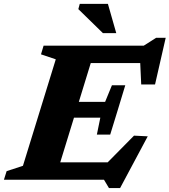

<svg xmlns="http://www.w3.org/2000/svg" viewBox="-48 -936 882 1000"><path d="M242.5 -627 165.5 -653 179 -698H452.5L238 0H-27.5L-13.5 -44.5L71.5 -72.5ZM680 -658 704 -607.5H332L359 -698H700.5L765 -739H815L759.5 -496H687.5ZM519.5 43.5 493.5 0H145.5L173 -90.5H552.5L464.5 -41.5L650 -229.5L721.5 -226L577.5 43.5ZM526 -235H456.5L474.5 -323H244L269.5 -405.5H499.5L535 -492H604.5L565.5 -363.5ZM557.5 -763.5H488L360 -888.5L367.5 -916H514Z"/></svg>

Font: Newsreader 9pt
Style: Bold Italic
Weight: 700
Italic angle: -17°
Designer: Hugues Gentile
Foundry: Production Type
Version: Version 1.003